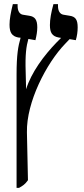

<svg xmlns="http://www.w3.org/2000/svg" viewBox="-20 -667 405 927"><path d="M60 240H72C90 230 101 223 115 203L110 -28C107 -174 204 -362 295 -456L316 -478L346 -473C352 -493 355 -514 355 -535C355 -571 345 -587 316 -591L286 -596C269 -599 260 -615 260 -638V-647H238C227 -607 221 -574 221 -546C221 -509 232 -492 263 -486L275 -484L253 -462C192 -399 131 -317 106 -236L104 -319C101 -404 107 -444 117 -479L151 -473C156 -493 160 -514 160 -535C160 -571 149 -587 121 -591L90 -596C74 -599 65 -615 65 -638V-647H42C32 -607 26 -574 26 -548C26 -509 38 -492 68 -486L79 -485V-483C68 -445 60 -404 60 -308Z"/></svg>

Font: Noto Serif Hebrew ExtraCondensed SemiBold
Style: Regular
Weight: 600
Width: 2
Designer: Monotype Design Team
Foundry: Monotype Imaging Inc.
Version: Version 2.004